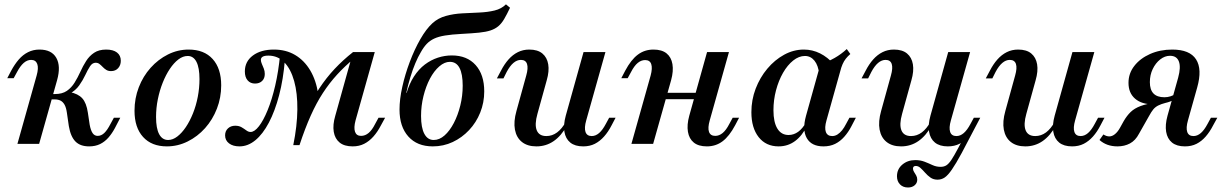

<svg xmlns="http://www.w3.org/2000/svg" viewBox="-20 -652 5548 870"><path d="M383.9 11.3Q343.5 11.3 321.8 -10.9Q300 -33.1 291.9 -80.6L283.1 -141.1Q279.8 -164.5 272.6 -177.4Q265.3 -190.3 254.4 -196Q243.5 -201.6 227.4 -201.6H195.2L200.8 -225.8H228.2Q262.1 -225.8 283.1 -240.3Q304 -254.8 318.1 -277.8Q332.3 -300.8 344 -326.6Q355.6 -352.4 370.2 -375.4Q384.7 -398.4 406.5 -412.9Q428.2 -427.4 461.3 -427.4Q492.7 -427.4 510.1 -414.1Q527.4 -400.8 527.4 -376.6Q527.4 -356.5 515.3 -343.1Q503.2 -329.8 483.1 -329.8Q470.2 -329.8 461.3 -335.5Q452.4 -341.1 445.2 -348.8Q437.9 -356.5 430.6 -362.1Q423.4 -367.7 413.7 -367.7Q398.4 -367.7 387.9 -351.6Q377.4 -335.5 366.5 -312.1Q355.6 -288.7 339.1 -265.3Q322.6 -241.9 294.4 -226.6L296 -234.7Q333.9 -227.4 352.8 -206.5Q371.8 -185.5 378.2 -141.1L386.3 -87.1Q391.1 -61.3 399.6 -48.8Q408.1 -36.3 422.6 -36.3Q438.7 -36.3 452.4 -49.2Q466.1 -62.1 480.6 -90.3L496 -118.5H525L500.8 -71.8Q487.9 -47.6 471.4 -28.6Q454.8 -9.7 433.5 0.8Q412.1 11.3 383.9 11.3ZM58.9 0 146 -309.7Q155.6 -343.5 148.8 -362.1Q141.9 -380.6 121 -380.6Q103.2 -380.6 87.5 -366.9Q71.8 -353.2 57.3 -325.8L41.9 -297.6H12.9L30.6 -331.5Q46.8 -361.3 65.3 -382.7Q83.9 -404 107.3 -415.7Q130.6 -427.4 158.9 -427.4Q213.7 -427.4 235.1 -389.9Q256.5 -352.4 238.7 -288.7L157.3 0Z M736.3 11.3Q666.9 11.3 628.2 -31.5Q589.5 -74.2 589.5 -150Q589.5 -206.5 608.9 -256.5Q628.2 -306.5 662.5 -344.8Q696.8 -383.1 741.1 -405.2Q785.5 -427.4 834.7 -427.4Q904.8 -427.4 943.5 -384.7Q982.3 -341.9 982.3 -265.3Q982.3 -209.7 962.9 -159.7Q943.5 -109.7 909.3 -71.4Q875 -33.1 830.2 -10.9Q785.5 11.3 736.3 11.3ZM741.9 -17.7Q762.9 -17.7 783.5 -33.5Q804 -49.2 822.2 -76.2Q840.3 -103.2 854.4 -138.3Q868.5 -173.4 876.2 -213.3Q883.9 -253.2 883.9 -293.5Q883.9 -345.2 870.2 -371.8Q856.5 -398.4 830.6 -398.4Q808.9 -398.4 788.3 -382.7Q767.7 -366.9 749.6 -339.9Q731.5 -312.9 717.3 -277.4Q703.2 -241.9 695.2 -202.4Q687.1 -162.9 687.1 -121.8Q687.1 -70.2 701.2 -44Q715.3 -17.7 741.9 -17.7Z M1308.9 5.6Q1326.6 -81.5 1327.4 -155.6Q1328.2 -229.8 1312.9 -284.7Q1297.6 -339.5 1268.1 -369.8Q1238.7 -400 1196 -400Q1162.1 -400 1162.1 -380.6Q1162.1 -372.6 1166.5 -362.5Q1171 -352.4 1175.4 -341.1Q1179.8 -329.8 1179.8 -316.9Q1179.8 -296.8 1167.7 -285.1Q1155.6 -273.4 1135.5 -273.4Q1114.5 -273.4 1102 -287.9Q1089.5 -302.4 1089.5 -328.2Q1089.5 -373.4 1125.8 -400.4Q1162.1 -427.4 1221 -427.4Q1275.8 -427.4 1317.3 -402.8Q1358.9 -378.2 1385.9 -332.7Q1412.9 -287.1 1421.8 -225Q1402.4 -184.7 1388.3 -150.4Q1374.2 -116.1 1362.1 -79.4Q1350 -42.7 1337.1 5.6ZM1065.3 11.3Q1035.5 11.3 1017.7 -2.4Q1000 -16.1 1000 -38.7Q1000 -58.1 1012.9 -70.2Q1025.8 -82.3 1046 -82.3Q1062.9 -82.3 1074.6 -75.4Q1086.3 -68.5 1096 -61.3Q1105.6 -54 1115.3 -54Q1133.1 -54 1153.2 -79.8Q1173.4 -105.6 1192.7 -152.8Q1212.1 -200 1227 -264.1Q1241.9 -328.2 1249.2 -404.8L1271 -381.5Q1263.7 -292.7 1244.8 -220.6Q1225.8 -148.4 1198.4 -96.4Q1171 -44.4 1137.1 -16.5Q1103.2 11.3 1065.3 11.3ZM1308.9 5.6Q1336.3 -76.6 1365.3 -139.5Q1394.4 -202.4 1426.6 -251.2Q1458.9 -300 1496.4 -339.9Q1533.9 -379.8 1579.8 -416.1L1584.7 -387.1Q1541.9 -351.6 1507.3 -313.7Q1472.6 -275.8 1443.1 -230.6Q1413.7 -185.5 1387.9 -127.8Q1362.1 -70.2 1337.1 5.6ZM1578.2 11.3Q1540.3 11.3 1519 -6Q1497.6 -23.4 1492.3 -54.8Q1487.1 -86.3 1499.2 -127.4L1579.8 -416.1H1678.2L1591.1 -106.5Q1582.3 -73.4 1588.7 -54.8Q1595.2 -36.3 1616.1 -36.3Q1634.7 -36.3 1650.4 -49.6Q1666.1 -62.9 1679.8 -90.3L1695.2 -118.5H1725L1706.5 -84.7Q1691.1 -54.8 1672.2 -33.5Q1653.2 -12.1 1630.2 -0.4Q1607.3 11.3 1578.2 11.3Z M1941.1 11.3Q1870.2 11.3 1830.2 -33.5Q1790.3 -78.2 1790.3 -155.6Q1790.3 -201.6 1802.8 -258.1Q1815.3 -314.5 1836.7 -371.4Q1858.1 -428.2 1884.7 -474.6Q1911.3 -521 1939.5 -546.8Q1965.3 -570.2 2000.4 -579.8Q2035.5 -589.5 2074.6 -591.5Q2113.7 -593.5 2151.6 -595.2Q2189.5 -596.8 2221 -604.4Q2252.4 -612.1 2272.6 -632.3L2291.1 -616.9Q2276.6 -586.3 2264.5 -565.7Q2252.4 -545.2 2237.9 -533.1Q2223.4 -521 2202.8 -514.1Q2182.3 -507.3 2150.4 -504Q2118.5 -500.8 2071.8 -498.4Q2026.6 -496 1996.8 -491.1Q1966.9 -486.3 1947.2 -477Q1927.4 -467.7 1913.3 -452.8Q1899.2 -437.9 1886.3 -414.5Q1874.2 -394.4 1862.1 -365.7Q1850 -337.1 1839.5 -302.4Q1829 -267.7 1821 -231.5H1827.4L1821 -225.8Q1833.9 -271.8 1855.6 -305.2Q1877.4 -338.7 1905.2 -359.7Q1933.1 -380.6 1964.1 -390.7Q1995.2 -400.8 2027.4 -400.8Q2096 -400.8 2135.1 -357.3Q2174.2 -313.7 2174.2 -237.9Q2174.2 -187.1 2156 -141.9Q2137.9 -96.8 2105.6 -62.5Q2073.4 -28.2 2031.5 -8.5Q1989.5 11.3 1941.1 11.3ZM1945.2 -17.7Q1971 -17.7 1994.4 -38.3Q2017.7 -58.9 2036.3 -94.4Q2054.8 -129.8 2065.7 -173.8Q2076.6 -217.7 2076.6 -263.7Q2076.6 -316.9 2062.1 -344.4Q2047.6 -371.8 2018.5 -371.8Q1994.4 -371.8 1970.6 -351.2Q1946.8 -330.6 1928.2 -295.6Q1909.7 -260.5 1898.8 -216.5Q1887.9 -172.6 1887.9 -126.6Q1887.9 -73.4 1902.8 -45.6Q1917.7 -17.7 1945.2 -17.7Z M2410.5 11.3Q2370.2 11.3 2345.2 -8.5Q2320.2 -28.2 2313.3 -64.5Q2306.5 -100.8 2320.2 -149.2L2364.5 -309.7Q2374.2 -343.5 2368.1 -362.1Q2362.1 -380.6 2340.3 -380.6Q2322.6 -380.6 2306.5 -366.9Q2290.3 -353.2 2275.8 -325.8L2261.3 -296.8H2231.5L2250 -331.5Q2265.3 -361.3 2284.3 -382.7Q2303.2 -404 2326.6 -415.7Q2350 -427.4 2378.2 -427.4Q2416.1 -427.4 2437.5 -409.7Q2458.9 -391.9 2464.1 -360.9Q2469.4 -329.8 2457.3 -287.9L2415.3 -136.3Q2401.6 -87.9 2412.1 -61.7Q2422.6 -35.5 2455.6 -35.5Q2482.3 -35.5 2504.4 -52Q2526.6 -68.5 2544.4 -100.8L2549.2 -83.1Q2523.4 -36.3 2488.7 -12.5Q2454 11.3 2410.5 11.3ZM2622.6 11.3Q2585.5 11.3 2564.1 -6Q2542.7 -23.4 2537.5 -54.8Q2532.3 -86.3 2543.5 -127.4L2624.2 -416.1H2723.4L2636.3 -106.5Q2626.6 -72.6 2633.1 -54Q2639.5 -35.5 2661.3 -35.5Q2679 -35.5 2694.8 -49.2Q2710.5 -62.9 2725 -90.3L2740.3 -118.5H2769.4L2751.6 -84.7Q2736.3 -54.8 2717.3 -33.5Q2698.4 -12.1 2675.4 -0.4Q2652.4 11.3 2622.6 11.3Z M2841.1 0 2928.2 -309.7Q2937.1 -342.7 2931 -361.3Q2925 -379.8 2903.2 -379.8Q2885.5 -379.8 2869.8 -366.9Q2854 -354 2839.5 -325.8L2824.2 -297.6H2795.2L2812.9 -331.5Q2839.5 -381.5 2870.2 -404.4Q2900.8 -427.4 2941.1 -427.4Q2979 -427.4 3000.4 -410.1Q3021.8 -392.7 3027 -361.3Q3032.3 -329.8 3021 -288.7L2939.5 0ZM2947.6 -202.4 2955.6 -231.5H3181.5L3173.4 -202.4ZM3183.1 11.3Q3145.2 11.3 3123.8 -6Q3102.4 -23.4 3097.2 -54.8Q3091.9 -86.3 3103.2 -127.4L3183.9 -416.1H3283.1L3196 -106.5Q3186.3 -72.6 3192.7 -54.4Q3199.2 -36.3 3221 -36.3Q3238.7 -36.3 3254.4 -49.2Q3270.2 -62.1 3284.7 -90.3L3300 -118.5H3329L3311.3 -84.7Q3284.7 -34.7 3254 -11.7Q3223.4 11.3 3183.1 11.3Z M3508.1 11.3Q3450.8 11.3 3417.7 -30.6Q3384.7 -72.6 3384.7 -143.5Q3384.7 -199.2 3404 -250Q3423.4 -300.8 3456.9 -340.7Q3490.3 -380.6 3533.1 -404Q3575.8 -427.4 3622.6 -427.4Q3661.3 -427.4 3696 -410.1Q3730.6 -392.7 3758.9 -360.5L3691.9 -316.1Q3687.9 -355.6 3670.6 -377Q3653.2 -398.4 3627.4 -398.4Q3600 -398.4 3574.2 -377.8Q3548.4 -357.3 3528.2 -322.2Q3508.1 -287.1 3496.4 -243.1Q3484.7 -199.2 3484.7 -152.4Q3484.7 -98.4 3502.4 -69.4Q3520.2 -40.3 3553.2 -40.3Q3576.6 -40.3 3596.8 -54.8Q3616.9 -69.4 3633.1 -98.4L3637.1 -82.3Q3615.3 -37.1 3582.7 -12.9Q3550 11.3 3508.1 11.3ZM3711.3 11.3Q3657.3 11.3 3635.9 -25.8Q3614.5 -62.9 3632.3 -127.4L3697.6 -361.3Q3732.3 -372.6 3762.1 -389.5Q3791.9 -406.5 3816.9 -429.8L3833.1 -407.3Q3821 -396.8 3812.5 -385.9Q3804 -375 3798 -361.3Q3791.9 -347.6 3787.1 -328.2L3725 -106.5Q3715.3 -72.6 3722.2 -54Q3729 -35.5 3750.8 -35.5Q3763.7 -35.5 3775 -42.7Q3786.3 -50 3796 -62.1Q3805.6 -74.2 3813.7 -90.3L3829 -118.5H3858.1L3837.9 -79.8Q3824.2 -53.2 3805.6 -32.3Q3787.1 -11.3 3764.1 0Q3741.1 11.3 3711.3 11.3Z M4094.4 197.6Q4071.8 197.6 4058.1 183.5Q4044.4 169.4 4044.4 146.8Q4044.4 114.5 4068.5 94Q4092.7 73.4 4127.4 73.4Q4150 73.4 4169 80.6Q4187.9 87.9 4205.2 96Q4222.6 104 4241.9 104Q4257.3 104 4268.1 97.2Q4279 90.3 4291.1 72.2Q4303.2 54 4321.4 19.8Q4339.5 -14.5 4368.5 -69.4L4404.8 -86.3Q4364.5 -8.1 4337.9 41.1Q4311.3 90.3 4293.1 116.5Q4275 142.7 4260.5 152.4Q4246 162.1 4228.2 162.1Q4209.7 162.1 4196.4 152.8Q4183.1 143.5 4172.2 131Q4161.3 118.5 4151.2 109.3Q4141.1 100 4129.8 100Q4116.9 100 4116.9 112.1Q4116.9 119.4 4121.8 127Q4126.6 134.7 4131.5 143.1Q4136.3 151.6 4136.3 162.1Q4136.3 177.4 4124.6 187.5Q4112.9 197.6 4094.4 197.6ZM4062.9 11.3Q4022.6 11.3 3997.6 -8.5Q3972.6 -28.2 3965.7 -64.5Q3958.9 -100.8 3972.6 -149.2L4016.9 -309.7Q4026.6 -343.5 4020.6 -362.1Q4014.5 -380.6 3992.7 -380.6Q3975 -380.6 3958.9 -366.9Q3942.7 -353.2 3928.2 -325.8L3913.7 -296.8H3883.9L3902.4 -331.5Q3917.7 -361.3 3936.7 -382.7Q3955.6 -404 3979 -415.7Q4002.4 -427.4 4030.6 -427.4Q4068.5 -427.4 4089.9 -409.7Q4111.3 -391.9 4116.5 -360.9Q4121.8 -329.8 4109.7 -287.9L4067.7 -136.3Q4054 -87.9 4064.5 -61.7Q4075 -35.5 4108.1 -35.5Q4134.7 -35.5 4156.9 -52Q4179 -68.5 4196.8 -100.8L4201.6 -83.1Q4175.8 -36.3 4141.1 -12.5Q4106.5 11.3 4062.9 11.3ZM4275 11.3Q4237.9 11.3 4216.5 -6Q4195.2 -23.4 4189.9 -54.8Q4184.7 -86.3 4196 -127.4L4276.6 -416.1H4375.8L4288.7 -106.5Q4279 -72.6 4285.5 -54Q4291.9 -35.5 4313.7 -35.5Q4331.5 -35.5 4347.2 -49.2Q4362.9 -62.9 4377.4 -90.3L4392.7 -118.5H4421.8L4404 -84.7Q4388.7 -54.8 4369.8 -33.5Q4350.8 -12.1 4327.8 -0.4Q4304.8 11.3 4275 11.3Z M4625.8 11.3Q4585.5 11.3 4560.5 -8.5Q4535.5 -28.2 4528.6 -64.5Q4521.8 -100.8 4535.5 -149.2L4579.8 -309.7Q4589.5 -343.5 4583.5 -362.1Q4577.4 -380.6 4555.6 -380.6Q4537.9 -380.6 4521.8 -366.9Q4505.6 -353.2 4491.1 -325.8L4476.6 -296.8H4446.8L4465.3 -331.5Q4480.6 -361.3 4499.6 -382.7Q4518.5 -404 4541.9 -415.7Q4565.3 -427.4 4593.5 -427.4Q4631.5 -427.4 4652.8 -409.7Q4674.2 -391.9 4679.4 -360.9Q4684.7 -329.8 4672.6 -287.9L4630.6 -136.3Q4616.9 -87.9 4627.4 -61.7Q4637.9 -35.5 4671 -35.5Q4697.6 -35.5 4719.8 -52Q4741.9 -68.5 4759.7 -100.8L4764.5 -83.1Q4738.7 -36.3 4704 -12.5Q4669.4 11.3 4625.8 11.3ZM4837.9 11.3Q4800.8 11.3 4779.4 -6Q4758.1 -23.4 4752.8 -54.8Q4747.6 -86.3 4758.9 -127.4L4839.5 -416.1H4938.7L4851.6 -106.5Q4841.9 -72.6 4848.4 -54Q4854.8 -35.5 4876.6 -35.5Q4894.4 -35.5 4910.1 -49.2Q4925.8 -62.9 4940.3 -90.3L4955.6 -118.5H4984.7L4966.9 -84.7Q4951.6 -54.8 4932.7 -33.5Q4913.7 -12.1 4890.7 -0.4Q4867.7 11.3 4837.9 11.3Z M5349.2 11.3Q5312.1 11.3 5290.7 -6Q5269.4 -23.4 5264.1 -54.8Q5258.9 -86.3 5270.2 -127.4L5318.5 -300Q5331.5 -347.6 5321.8 -373.4Q5312.1 -399.2 5281.5 -399.2Q5258.1 -399.2 5237.1 -382.7Q5216.1 -366.1 5203.2 -339.1Q5190.3 -312.1 5190.3 -279.8Q5190.3 -245.2 5206.9 -228.2Q5223.4 -211.3 5256.5 -211.3Q5271 -211.3 5284.3 -215.7Q5297.6 -220.2 5306.5 -226.6L5301.6 -201.6Q5285.5 -191.1 5258.9 -185.1Q5232.3 -179 5206.5 -179Q5153.2 -179 5123.4 -204.8Q5093.5 -230.6 5093.5 -276.6Q5093.5 -319.4 5119.8 -353.2Q5146 -387.1 5191.1 -407.3Q5236.3 -427.4 5291.9 -427.4Q5371 -427.4 5399.6 -383.1Q5428.2 -338.7 5404.8 -255.6L5362.9 -106.5Q5353.2 -72.6 5359.7 -54Q5366.1 -35.5 5387.9 -35.5Q5405.6 -35.5 5421.4 -49.2Q5437.1 -62.9 5451.6 -90.3L5466.9 -118.5H5496L5477.4 -84.7Q5462.1 -54.8 5443.5 -33.5Q5425 -12.1 5402 -0.4Q5379 11.3 5349.2 11.3ZM5043.5 11.3Q4994.4 11.3 4962.1 -17.7L4979.8 -42.7Q4993.5 -33.9 5006.5 -33.9Q5019.4 -33.9 5031.9 -44Q5044.4 -54 5054.8 -72.6L5071.8 -103.2Q5086.3 -128.2 5103.6 -144.8Q5121 -161.3 5148 -171.4Q5175 -181.5 5216.1 -187.1L5262.9 -186.3Q5241.1 -180.6 5227.8 -173.8Q5214.5 -166.9 5205.6 -156Q5196.8 -145.2 5186.3 -125.8L5141.1 -46Q5125 -15.3 5100 -2Q5075 11.3 5043.5 11.3Z"/></svg>

Font: Playfair 5pt SemiExpanded Light SemiBold
Style: Italic
Weight: 600
Italic angle: -15.6°
Version: Version 2.001;gftools[0.9.30]